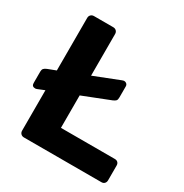

<svg xmlns="http://www.w3.org/2000/svg" viewBox="-162 -829 921 959"><g transform="rotate(30 298.0 -350.0)"><path d="M107 0Q96 0 89 -7Q82 -14 82 -25V-258L45 -243Q38 -240 33 -240Q13 -240 13 -260V-325Q13 -337 18 -343Q23 -349 35 -354L82 -372V-675Q82 -686 89 -693Q96 -700 107 -700H218Q229 -700 236 -693Q243 -686 243 -675V-435L388 -492Q396 -495 400 -495Q408 -495 414 -489.5Q420 -484 420 -475V-411Q420 -398 415 -392.5Q410 -387 398 -382L243 -321V-134H554Q565 -134 571.5 -127.5Q578 -121 578 -110V-25Q578 -14 571.5 -7Q565 0 554 0Z"/></g></svg>

Font: Fz Rubik SemBd
Style: Regular
Weight: 600
Designer: Hubert and Fischer
Foundry: Hubert and Fischer
Version: Vit hóa bi FontZin.com